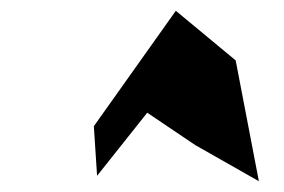

<svg xmlns="http://www.w3.org/2000/svg" viewBox="-20 -766 526 356"><path d="M253 -557 342 -497 460 -430 417 -654 306 -746 154 -532 160 -440Z"/></svg>

Font: Ugly Stick
Style: It
Weight: 400
Designer: Stig
Foundry: Cannot Into Space Fonts
Version: Version 0.99